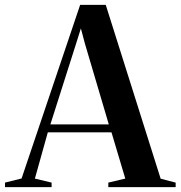

<svg xmlns="http://www.w3.org/2000/svg" viewBox="-60 -767 740 787"><path d="M28.5 -35.5 268.5 -747H373.5L598.5 -34.5L660 -18.5V0H384V-18.5L453.5 -35L397 -224.5H136L83 -35L151.5 -18.5V0H-39.5V-18.5ZM386 -257 288 -588.5 271.5 -650.5 252 -588.5 146.5 -257Z"/></svg>

Font: Merriweather 144pt SemiBold
Style: Regular
Weight: 600
Version: Version 2.100